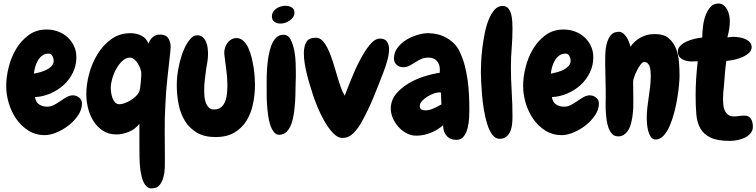

<svg xmlns="http://www.w3.org/2000/svg" viewBox="-20 -753 4231 1074"><path d="M438.5 -173.8Q438.5 -140.6 417.5 -108.9Q396.5 -77.1 364.7 -52.2Q333 -27.3 296.9 -12.2Q260.7 2.9 230.5 2.9Q178.7 2.9 138.2 -22.9Q97.7 -48.8 70.3 -88.9Q43 -128.9 28.8 -177.2Q14.6 -225.6 14.6 -271.5Q14.6 -320.3 28.3 -376Q42 -431.6 69.8 -478.5Q97.7 -525.4 140.1 -556.6Q182.6 -587.9 241.2 -587.9Q274.4 -587.9 304.7 -576.7Q335 -565.4 357.4 -544.9Q379.9 -524.4 393.6 -496.1Q407.2 -467.8 407.2 -432.6Q407.2 -386.7 387.7 -346.7Q368.2 -306.6 335.9 -277.3Q303.7 -248 261.7 -230Q219.7 -211.9 175.8 -210Q179.7 -181.6 198.7 -168.9Q217.8 -156.2 244.1 -156.2Q263.7 -156.2 282.2 -166Q300.8 -175.8 318.4 -188Q335.9 -200.2 353 -210Q370.1 -219.7 387.7 -219.7Q407.2 -219.7 422.9 -207Q438.5 -194.3 438.5 -173.8ZM280.3 -413.1Q280.3 -425.8 273.4 -439.5Q266.6 -453.1 252 -453.1Q230.5 -453.1 215.8 -441.9Q201.2 -430.7 191.4 -413.6Q181.6 -396.5 176.3 -377Q170.9 -357.4 169.9 -340.8Q183.6 -343.8 202.6 -348.6Q221.7 -353.5 238.8 -361.8Q255.9 -370.1 268.1 -382.8Q280.3 -395.5 280.3 -413.1Z M931.6 -454.1Q923.8 -382.8 916 -312.5Q908.2 -242.2 905.3 -171.9Q900.4 -90.8 901.4 -18.6Q902.3 53.7 902.3 134.8Q902.3 154.3 901.9 182.6Q901.4 210.9 894.5 237.3Q887.7 263.7 872.6 282.2Q857.4 300.8 827.1 300.8Q812.5 300.8 802.2 292Q792 283.2 784.7 269Q777.3 254.9 772.9 237.3Q768.6 219.7 765.6 201.2Q760.7 163.1 760.3 125.5Q759.8 87.9 759.8 70.3V-5.9V-60.5Q737.3 -31.2 701.7 -16.1Q666 -1 630.9 -1Q586.9 -1 555.2 -22Q523.4 -43 502.9 -75.7Q482.4 -108.4 472.7 -147.5Q462.9 -186.5 462.9 -223.6V-229.5Q462.9 -280.3 478.5 -339.4Q494.1 -398.4 524.9 -449.2Q555.7 -500 602.1 -533.7Q648.4 -567.4 710 -567.4Q743.2 -567.4 771 -553.7Q798.8 -540 810.5 -508.8Q818.4 -531.2 834.5 -545.4Q850.6 -559.6 876 -559.6Q908.2 -559.6 921.4 -538.6Q934.6 -517.6 934.6 -492.2Q934.6 -481.4 933.6 -472.7Q932.6 -463.9 931.6 -454.1ZM707 -430.7Q684.6 -430.7 665 -412.6Q645.5 -394.5 630.9 -368.7Q616.2 -342.8 607.9 -313.5Q599.6 -284.2 599.6 -261.7Q599.6 -248 602.1 -232.4Q604.5 -216.8 609.9 -202.6Q615.2 -188.5 624.5 -179.2Q633.8 -169.9 648.4 -169.9Q661.1 -169.9 678.2 -176.3Q695.3 -182.6 711.9 -192.9Q728.5 -203.1 741.2 -215.8Q753.9 -228.5 758.8 -240.2Q761.7 -247.1 763.7 -260.7Q765.6 -274.4 767.1 -289.6Q768.6 -304.7 769.5 -319.3Q770.5 -334 770.5 -341.8Q770.5 -353.5 765.1 -368.7Q759.8 -383.8 751 -397.9Q742.2 -412.1 730.5 -421.4Q718.8 -430.7 707 -430.7Z M1406.2 -279.3Q1406.2 -225.6 1395.5 -172.9Q1384.8 -120.1 1359.4 -78.6Q1334 -37.1 1291.5 -11.7Q1249 13.7 1185.5 13.7Q1123 13.7 1081.1 -11.2Q1039.1 -36.1 1014.2 -77.1Q989.3 -118.2 979 -169.9Q968.8 -221.7 968.8 -275.4Q968.8 -334 982.4 -391.6Q985.4 -407.2 993.7 -435.1Q1002 -462.9 1015.1 -489.7Q1028.3 -516.6 1045.4 -536.1Q1062.5 -555.7 1083 -555.7Q1102.5 -555.7 1114.3 -544.9Q1126 -534.2 1132.8 -518.1Q1139.6 -502 1141.6 -483.9Q1143.6 -465.8 1143.6 -451.2Q1143.6 -428.7 1140.1 -407.2Q1136.7 -385.7 1132.8 -364.3Q1128.9 -335 1125.5 -305.7Q1122.1 -276.4 1122.1 -247.1Q1122.1 -232.4 1123.5 -214.4Q1125 -196.3 1130.9 -179.7Q1136.7 -163.1 1147.5 -151.9Q1158.2 -140.6 1177.7 -140.6Q1203.1 -140.6 1218.3 -154.3Q1233.4 -168 1240.7 -188.5Q1248 -209 1250 -232.4Q1252 -255.9 1252 -275.4Q1252 -318.4 1246.1 -359.9Q1240.2 -401.4 1235.4 -444.3Q1234.4 -449.2 1234.4 -458Q1234.4 -472.7 1239.3 -487.3Q1244.1 -502 1252.9 -513.7Q1261.7 -525.4 1274.4 -532.7Q1287.1 -540 1302.7 -540Q1324.2 -540 1340.8 -524.9Q1357.4 -509.8 1368.7 -485.8Q1379.9 -461.9 1387.2 -432.1Q1394.5 -402.3 1398.9 -373.5Q1403.3 -344.7 1404.8 -319.3Q1406.2 -293.9 1406.2 -279.3Z M1627 -681.6Q1627 -668 1619.6 -657.2Q1612.3 -646.5 1600.6 -638.2Q1588.9 -629.9 1575.2 -625.5Q1561.5 -621.1 1549.8 -621.1Q1530.3 -621.1 1515.6 -630.9Q1501 -640.6 1501 -661.1Q1501 -675.8 1508.3 -687Q1515.6 -698.2 1526.4 -705.6Q1537.1 -712.9 1550.8 -716.8Q1564.5 -720.7 1577.1 -720.7Q1595.7 -720.7 1611.3 -711.9Q1627 -703.1 1627 -681.6ZM1634.8 -349.6Q1634.8 -335.9 1634.8 -320.8Q1634.8 -305.7 1633.8 -292Q1632.8 -275.4 1632.8 -247.6Q1632.8 -219.7 1630.9 -187.5Q1628.9 -155.3 1624.5 -122.1Q1620.1 -88.9 1610.4 -61.5Q1600.6 -34.2 1584.5 -17.1Q1568.4 0 1543.9 1Q1525.4 2 1512.7 -13.7Q1500 -29.3 1491.7 -54.2Q1483.4 -79.1 1479.5 -109.9Q1475.6 -140.6 1473.6 -169.4Q1471.7 -198.2 1471.7 -222.7Q1471.7 -247.1 1471.7 -258.8Q1471.7 -274.4 1471.7 -303.2Q1471.7 -332 1473.6 -365.2Q1475.6 -398.4 1481 -432.6Q1486.3 -466.8 1496.6 -495.1Q1506.8 -523.4 1523.4 -541Q1540 -558.6 1565.4 -558.6Q1591.8 -558.6 1605.5 -532.2Q1619.1 -505.9 1626 -470.7Q1632.8 -435.5 1633.8 -400.9Q1634.8 -366.2 1634.8 -349.6Z M2125 -349.6Q2099.6 -282.2 2069.3 -209Q2039.1 -135.7 2003.9 -72.3Q1982.4 -33.2 1956.1 -7.3Q1929.7 18.6 1895.5 18.6Q1868.2 18.6 1842.3 -9.3Q1816.4 -37.1 1794.4 -75.7Q1772.5 -114.3 1756.3 -153.8Q1740.2 -193.4 1732.4 -216.8Q1724.6 -243.2 1714.8 -273.4Q1705.1 -303.7 1697.3 -335Q1689.5 -366.2 1684.6 -397Q1679.7 -427.7 1679.7 -455.1Q1679.7 -493.2 1693.4 -517.6Q1707 -542 1747.1 -542Q1762.7 -542 1775.4 -532.7Q1788.1 -523.4 1798.8 -506.8Q1809.6 -490.2 1819.3 -468.3Q1829.1 -446.3 1837.9 -419.9Q1846.7 -394.5 1854.5 -367.2Q1862.3 -339.8 1870.1 -314.5Q1877.9 -289.1 1886.2 -265.1Q1894.5 -241.2 1908.2 -217.8Q1915 -235.4 1923.8 -257.8Q1932.6 -280.3 1942.9 -305.7Q1953.1 -331.1 1964.8 -357.9Q1976.6 -384.8 1990.2 -410.2Q2016.6 -462.9 2046.4 -500Q2076.2 -537.1 2105.5 -537.1Q2132.8 -537.1 2144.5 -520.5Q2156.2 -503.9 2156.2 -477.5Q2156.2 -451.2 2147.5 -418Q2138.7 -384.8 2125 -349.6Z M2605.5 -137.7Q2605.5 -120.1 2604 -91.8Q2602.5 -63.5 2595.7 -36.6Q2588.9 -9.8 2574.2 9.8Q2559.6 29.3 2533.2 29.3Q2497.1 29.3 2477.5 5.9Q2458 -17.6 2459 -52.7Q2427.7 -25.4 2388.2 -9.8Q2348.6 5.9 2307.6 5.9Q2279.3 5.9 2253.9 -7.8Q2228.5 -21.5 2209 -43Q2189.5 -64.5 2177.7 -91.3Q2166 -118.2 2166 -144.5Q2166 -191.4 2194.8 -226.6Q2223.6 -261.7 2265.6 -286.6Q2307.6 -311.5 2355 -326.2Q2402.3 -340.8 2439.5 -345.7Q2439.5 -350.6 2439.9 -354.5Q2440.4 -358.4 2440.4 -363.3Q2440.4 -393.6 2423.8 -412.1Q2407.2 -430.7 2377 -430.7Q2352.5 -430.7 2335 -422.4Q2317.4 -414.1 2301.8 -403.8Q2286.1 -393.6 2270.5 -385.3Q2254.9 -377 2235.4 -377Q2213.9 -377 2198.7 -390.6Q2183.6 -404.3 2183.6 -425.8Q2183.6 -458 2202.6 -484.4Q2221.7 -510.7 2250.5 -528.8Q2279.3 -546.9 2313 -557.1Q2346.7 -567.4 2375 -567.4Q2401.4 -567.4 2427.7 -561Q2454.1 -554.7 2477.5 -541.5Q2501 -528.3 2520 -509.3Q2539.1 -490.2 2550.8 -464.8Q2568.4 -428.7 2579.1 -388.2Q2589.8 -347.7 2595.7 -305.2Q2601.6 -262.7 2603.5 -220.2Q2605.5 -177.7 2605.5 -137.7ZM2449.2 -168.9 2446.3 -235.4Q2444.3 -235.4 2442.4 -235.8Q2440.4 -236.3 2438.5 -236.3Q2425.8 -236.3 2406.7 -230Q2387.7 -223.6 2370.1 -212.4Q2352.5 -201.2 2340.3 -187.5Q2328.1 -173.8 2328.1 -159.2Q2328.1 -145.5 2337.9 -140.6Q2347.7 -135.7 2360.4 -135.7Q2381.8 -135.7 2406.2 -147Q2430.7 -158.2 2449.2 -168.9Z M2846.7 -591.8Q2846.7 -539.1 2842.3 -485.8Q2837.9 -432.6 2837.9 -378.9Q2837.9 -309.6 2842.3 -240.2Q2846.7 -170.9 2846.7 -100.6Q2846.7 -83 2844.7 -61Q2842.8 -39.1 2835.4 -20.5Q2828.1 -2 2813.5 10.7Q2798.8 23.4 2774.4 23.4Q2751 23.4 2733.9 0.5Q2716.8 -22.5 2705.6 -58.1Q2694.3 -93.8 2687 -137.7Q2679.7 -181.6 2676.3 -223.1Q2672.9 -264.6 2671.4 -299.3Q2669.9 -334 2669.9 -350.6Q2669.9 -369.1 2671.4 -404.3Q2672.9 -439.5 2677.7 -480.5Q2682.6 -521.5 2690.9 -564Q2699.2 -606.4 2712.9 -641.1Q2726.6 -675.8 2745.6 -697.8Q2764.6 -719.7 2791 -719.7Q2812.5 -719.7 2823.7 -705.6Q2835 -691.4 2839.8 -671.4Q2844.7 -651.4 2845.7 -629.4Q2846.7 -607.4 2846.7 -591.8Z M3330.1 -173.8Q3330.1 -140.6 3309.1 -108.9Q3288.1 -77.1 3256.3 -52.2Q3224.6 -27.3 3188.5 -12.2Q3152.3 2.9 3122.1 2.9Q3070.3 2.9 3029.8 -22.9Q2989.3 -48.8 2961.9 -88.9Q2934.6 -128.9 2920.4 -177.2Q2906.2 -225.6 2906.2 -271.5Q2906.2 -320.3 2919.9 -376Q2933.6 -431.6 2961.4 -478.5Q2989.3 -525.4 3031.7 -556.6Q3074.2 -587.9 3132.8 -587.9Q3166 -587.9 3196.3 -576.7Q3226.6 -565.4 3249 -544.9Q3271.5 -524.4 3285.2 -496.1Q3298.8 -467.8 3298.8 -432.6Q3298.8 -386.7 3279.3 -346.7Q3259.8 -306.6 3227.5 -277.3Q3195.3 -248 3153.3 -230Q3111.3 -211.9 3067.4 -210Q3071.3 -181.6 3090.3 -168.9Q3109.4 -156.2 3135.7 -156.2Q3155.3 -156.2 3173.8 -166Q3192.4 -175.8 3210 -188Q3227.5 -200.2 3244.6 -210Q3261.7 -219.7 3279.3 -219.7Q3298.8 -219.7 3314.5 -207Q3330.1 -194.3 3330.1 -173.8ZM3171.9 -413.1Q3171.9 -425.8 3165 -439.5Q3158.2 -453.1 3143.6 -453.1Q3122.1 -453.1 3107.4 -441.9Q3092.8 -430.7 3083 -413.6Q3073.2 -396.5 3067.9 -377Q3062.5 -357.4 3061.5 -340.8Q3075.2 -343.8 3094.2 -348.6Q3113.3 -353.5 3130.4 -361.8Q3147.5 -370.1 3159.7 -382.8Q3171.9 -395.5 3171.9 -413.1Z M3646.5 27.3Q3629.9 27.3 3620.1 12.2Q3610.4 -2.9 3605.5 -22.5Q3600.6 -42 3599.1 -62Q3597.7 -82 3597.7 -92.8Q3597.7 -122.1 3601.1 -151.4Q3604.5 -180.7 3608.9 -210Q3613.3 -239.3 3616.7 -268.6Q3620.1 -297.9 3620.1 -327.1Q3620.1 -338.9 3619.1 -352.5Q3618.2 -366.2 3614.7 -378.4Q3611.3 -390.6 3603.5 -398.4Q3595.7 -406.2 3583 -406.2Q3574.2 -406.2 3563.5 -392.1Q3552.7 -377.9 3543.5 -359.9Q3534.2 -341.8 3527.8 -323.7Q3521.5 -305.7 3521.5 -296.9Q3521.5 -275.4 3522 -253.4Q3522.5 -231.4 3522.5 -209V-152.3Q3521.5 -134.8 3519.5 -116.2Q3517.6 -97.7 3513.7 -80.1Q3510.7 -62.5 3504.9 -46.4Q3499 -30.3 3489.7 -18.1Q3480.5 -5.9 3467.8 2Q3455.1 9.8 3437.5 9.8Q3418 9.8 3405.3 -2.9Q3392.6 -15.6 3384.8 -35.6Q3377 -55.7 3373.5 -80.6Q3370.1 -105.5 3368.7 -129.4Q3367.2 -153.3 3367.7 -173.3Q3368.2 -193.4 3368.2 -205.1V-251Q3368.2 -288.1 3366.7 -324.2Q3365.2 -360.4 3365.2 -396.5Q3365.2 -416 3365.7 -446.3Q3366.2 -476.6 3373 -505.4Q3379.9 -534.2 3395.5 -554.7Q3411.1 -575.2 3441.4 -575.2Q3455.1 -575.2 3465.8 -566.4Q3476.6 -557.6 3484.9 -544.9Q3493.2 -532.2 3498.5 -517.6Q3503.9 -502.9 3506.8 -492.2Q3516.6 -505.9 3529.8 -518.6Q3543 -531.2 3559.6 -541Q3576.2 -550.8 3596.7 -556.6Q3617.2 -562.5 3643.6 -562.5Q3693.4 -562.5 3721.2 -538.6Q3749 -514.6 3762.2 -479Q3775.4 -443.4 3778.3 -402.3Q3781.2 -361.3 3781.2 -328.1Q3781.2 -311.5 3778.3 -278.8Q3775.4 -246.1 3769 -206.5Q3762.7 -167 3752 -125.5Q3741.2 -84 3726.6 -49.8Q3711.9 -15.6 3691.9 5.9Q3671.9 27.3 3646.5 27.3Z M4063.5 35.2Q3994.1 35.2 3955.6 17.1Q3917 -1 3897.9 -34.2Q3878.9 -67.4 3875 -114.3Q3871.1 -161.1 3871.1 -218.8Q3871.1 -264.6 3874 -311Q3877 -357.4 3882.8 -410.2Q3869.1 -410.2 3861.3 -409.7Q3853.5 -409.2 3848.6 -409.2Q3817.4 -409.2 3794.4 -422.9Q3771.5 -436.5 3771.5 -464.8Q3771.5 -482.4 3784.7 -496.1Q3797.9 -509.8 3818.4 -519.5Q3838.9 -529.3 3862.8 -535.2Q3886.7 -541 3908.2 -543Q3908.2 -570.3 3912.1 -603.5Q3916 -636.7 3926.3 -665.5Q3936.5 -694.3 3954.1 -713.9Q3971.7 -733.4 3999 -733.4Q4014.6 -733.4 4026.9 -724.1Q4039.1 -714.8 4046.9 -700.7Q4054.7 -686.5 4058.6 -668.9Q4062.5 -651.4 4062.5 -634.8Q4062.5 -615.2 4059.6 -594.7Q4056.6 -574.2 4048.8 -543.9Q4065.4 -545.9 4071.3 -546.4Q4077.1 -546.9 4082 -546.9Q4098.6 -546.9 4116.7 -543.9Q4134.8 -541 4149.9 -534.2Q4165 -527.3 4174.8 -516.1Q4184.6 -504.9 4184.6 -489.3Q4184.6 -471.7 4170.4 -458Q4156.2 -444.3 4134.8 -434.6Q4113.3 -424.8 4088.9 -419.4Q4064.5 -414.1 4043 -412.1Q4037.1 -372.1 4034.7 -338.4Q4032.2 -304.7 4029.3 -270.5Q4027.3 -253.9 4025.9 -236.8Q4024.4 -219.7 4024.4 -202.1Q4024.4 -189.5 4025.4 -172.4Q4026.4 -155.3 4032.2 -139.6Q4038.1 -124 4050.8 -112.8Q4063.5 -101.6 4085.9 -101.6Q4099.6 -101.6 4114.3 -104Q4128.9 -106.4 4143.6 -106.4Q4168.9 -106.4 4180.2 -88.9Q4191.4 -71.3 4191.4 -43.9Q4191.4 -23.4 4179.2 -8.3Q4167 6.8 4148.4 16.1Q4129.9 25.4 4106.9 30.3Q4084 35.2 4063.5 35.2Z"/></svg>

Font: Chewy
Style: Regular
Weight: 400
Designer: Squid
Foundry: Font Diner, Inc DBA Sideshow
Version: Version 1.000